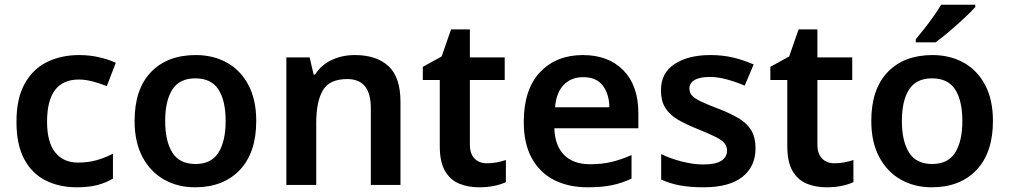

<svg xmlns="http://www.w3.org/2000/svg" viewBox="-20 -786 4290 816"><path d="M307 10Q231 10 173 -19.5Q115 -49 82.5 -110.5Q50 -172 50 -268Q50 -368 85 -430.5Q120 -493 180 -522.5Q240 -552 316 -552Q361 -552 402 -542.5Q443 -533 472 -519L434 -420Q406 -431 375 -439.5Q344 -448 315 -448Q180 -448 180 -269Q180 -182 214.5 -138.5Q249 -95 312 -95Q355 -95 391.5 -105.5Q428 -116 460 -133V-27Q430 -9 393.5 0.5Q357 10 307 10Z M1069 -272Q1069 -137 999 -63.5Q929 10 809 10Q735 10 677 -23Q619 -56 585.5 -119Q552 -182 552 -272Q552 -407 621.5 -479.5Q691 -552 812 -552Q887 -552 945 -519.5Q1003 -487 1036 -424.5Q1069 -362 1069 -272ZM682 -272Q682 -186 712.5 -137.5Q743 -89 811 -89Q878 -89 908.5 -137.5Q939 -186 939 -272Q939 -358 908.5 -405.5Q878 -453 810 -453Q743 -453 712.5 -405.5Q682 -358 682 -272Z M1488 -552Q1580 -552 1631 -505Q1682 -458 1682 -353V0H1556V-327Q1556 -450 1456 -450Q1380 -450 1352 -402Q1324 -354 1324 -264V0H1197V-542H1296L1313 -469H1319Q1345 -510 1389.5 -531Q1434 -552 1488 -552Z M2049 -92Q2071 -92 2092 -96Q2113 -100 2130 -106V-12Q2109 -2 2080 4Q2051 10 2016 10Q1969 10 1931.5 -5.5Q1894 -21 1871.5 -59Q1849 -97 1849 -166V-446H1777V-502L1857 -546L1897 -661H1977V-542H2125V-446H1977V-172Q1977 -132 1997 -112Q2017 -92 2049 -92Z M2457 -552Q2566 -552 2629.5 -487Q2693 -422 2693 -306V-241H2336Q2338 -168 2377 -128Q2416 -88 2488 -88Q2539 -88 2580 -98Q2621 -108 2664 -127V-27Q2624 -8 2581 1Q2538 10 2477 10Q2397 10 2336 -20.5Q2275 -51 2240.5 -113Q2206 -175 2206 -267Q2206 -406 2275 -479Q2344 -552 2457 -552ZM2459 -458Q2407 -458 2375.5 -425Q2344 -392 2339 -330H2570Q2569 -386 2542 -422Q2515 -458 2459 -458Z M3191 -156Q3191 -78 3135 -34Q3079 10 2970 10Q2912 10 2869.5 2Q2827 -6 2790 -23V-131Q2829 -112 2878 -99.5Q2927 -87 2968 -87Q3022 -87 3046 -103Q3070 -119 3070 -146Q3070 -163 3059.5 -176.5Q3049 -190 3021.5 -204Q2994 -218 2944 -238Q2894 -258 2859.5 -278.5Q2825 -299 2807 -328.5Q2789 -358 2789 -402Q2789 -476 2847 -514Q2905 -552 3000 -552Q3051 -552 3095.5 -541.5Q3140 -531 3183 -512L3145 -422Q3108 -438 3069 -448.5Q3030 -459 2997 -459Q2954 -459 2932 -446Q2910 -433 2910 -410Q2910 -392 2921.5 -379.5Q2933 -367 2960.5 -354Q2988 -341 3038 -322Q3087 -303 3121.5 -282Q3156 -261 3173.5 -231Q3191 -201 3191 -156Z M3526 -92Q3548 -92 3569 -96Q3590 -100 3607 -106V-12Q3586 -2 3557 4Q3528 10 3493 10Q3446 10 3408.5 -5.5Q3371 -21 3348.5 -59Q3326 -97 3326 -166V-446H3254V-502L3334 -546L3374 -661H3454V-542H3602V-446H3454V-172Q3454 -132 3474 -112Q3494 -92 3526 -92Z M4200 -272Q4200 -137 4130 -63.5Q4060 10 3940 10Q3866 10 3808 -23Q3750 -56 3716.5 -119Q3683 -182 3683 -272Q3683 -407 3752.5 -479.5Q3822 -552 3943 -552Q4018 -552 4076 -519.5Q4134 -487 4167 -424.5Q4200 -362 4200 -272ZM3813 -272Q3813 -186 3843.5 -137.5Q3874 -89 3942 -89Q4009 -89 4039.5 -137.5Q4070 -186 4070 -272Q4070 -358 4039.5 -405.5Q4009 -453 3941 -453Q3874 -453 3843.5 -405.5Q3813 -358 3813 -272ZM4125 -756Q4108 -737 4077.5 -708.5Q4047 -680 4014 -652Q3981 -624 3956 -606H3872V-619Q3887 -637 3907.5 -663Q3928 -689 3947.5 -716.5Q3967 -744 3980 -766H4125Z"/></svg>

Font: Noto Sans Lao Looped SemiBold
Style: Regular
Weight: 600
Designer: Mark Frömberg, Ben Mitchell
Foundry: The Fontpad Ltd
Version: Version 1.002; ttfautohint (v1.8.4.7-5d5b)